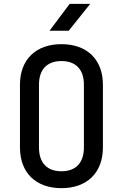

<svg xmlns="http://www.w3.org/2000/svg" viewBox="-20 -970 640 1000"><path d="M338 -810 450 -950H343L238 -810ZM300 10C433 10 516 -70 516 -202V-529C516 -660 433 -740 300 -740C167 -740 84 -660 84 -529V-202C84 -70 167 10 300 10ZM300 -78C225 -78 183 -122 183 -202V-529C183 -608 225 -652 300 -652C375 -652 417 -608 417 -529V-202C417 -122 375 -78 300 -78Z"/></svg>

Font: Tekne LDO Medium
Style: Regular
Weight: 500
Monospace: yes
Designer: Alessio Laiso, Mario Rullo, Paolo Rosset
Foundry: Alessio Laiso
Version: Version 1.000;hotconv 1.0.109;makeotfexe 2.5.65596